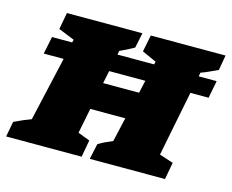

<svg xmlns="http://www.w3.org/2000/svg" viewBox="-98 -659 934 774"><g transform="rotate(15 369.0 -272.0)"><path d="M-16 0 -4 -64Q17 -74 32 -80.5Q47 -87 66 -94L127 -362H44L59 -435H143L146 -447L79 -474L92 -544H407L394 -481Q382 -474 366.5 -466Q351 -458 335 -451L332 -435H485L488 -447L428 -474L442 -544H754L743 -481Q727 -474 710.5 -466Q694 -458 674 -451L671 -435H746L732 -362H656L602 -90L660 -71L647 0H333L347 -65Q363 -75 377.5 -81.5Q392 -88 406 -94L429 -195H283L262 -90L312 -71L299 0ZM306 -309H456L468 -362H317Z"/></g></svg>

Font: Piazzolla SC Black
Style: Italic
Weight: 900
Italic angle: -11.3°
Designer: Juan Pablo del Peral
Foundry: Huerta Tipografica
Version: Version 1.330